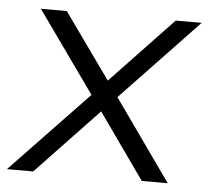

<svg xmlns="http://www.w3.org/2000/svg" viewBox="-45 -545 642 590"><g transform="rotate(5 275.5 -250.0)"><path d="M554 -500 316 -250 493 0H413L270 -202L78 0H-3L236 -250L58 -500H138L282 -298L474 -500Z"/></g></svg>

Font: Orkney Light
Style: LightItalic
Weight: 300
Designer: Samuel Oakes and Alfredo Marco Pradil
Foundry: Alfredo Marco Pradil
Version: 1.0; ttfautohint (v1.5)